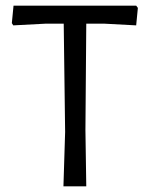

<svg xmlns="http://www.w3.org/2000/svg" viewBox="-20 -661 530 681"><path d="M463 -571 469 -633 463 -641H28L22 -579L27 -571L141 -577H206L211 -193L205 0H286L283 -200L286 -577H351Z"/></svg>

Font: Alegreya Sans SC
Style: Regular
Weight: 400
Designer: Juan Pablo del Peral
Foundry: Huerta Tipografica
Version: Version 1.000;PS 001.000;hotconv 1.0.70;makeotf.lib2.5.58329